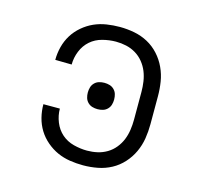

<svg xmlns="http://www.w3.org/2000/svg" viewBox="-85 -631 770 732"><g transform="rotate(15 300.0 -265.0)"><path d="M302 8Q276 8 250 4Q224 0 200.5 -10.5Q177 -21 156.5 -38.5Q136 -56 122.5 -78Q109 -100 102.5 -125.5Q96 -151 96 -178H161Q161 -151 171.5 -125Q182 -99 202 -81.5Q222 -64 249 -57Q276 -50 302 -50Q323 -50 343 -54.5Q363 -59 380.5 -69.5Q398 -80 411 -96Q424 -112 431.5 -130.5Q439 -149 442 -169.5Q445 -190 445 -210V-320Q445 -340 442 -360.5Q439 -381 431.5 -399.5Q424 -418 411 -434Q398 -450 380.5 -460.5Q363 -471 343 -475.5Q323 -480 302 -480Q276 -480 249 -473Q222 -466 202 -448.5Q182 -431 171.5 -405Q161 -379 161 -352L96 -353Q96 -379 102.5 -404.5Q109 -430 122.5 -452Q136 -474 156.5 -491.5Q177 -509 200.5 -519.5Q224 -530 250 -534Q276 -538 302 -538Q331 -538 359.5 -532.5Q388 -527 413 -513.5Q438 -500 457.5 -478.5Q477 -457 489 -431Q501 -405 505.5 -377Q510 -349 510 -320V-210Q510 -181 505.5 -153Q501 -125 489 -99Q477 -73 457.5 -51.5Q438 -30 413 -16.5Q388 -3 359.5 2.5Q331 8 302 8ZM300 -213Q289 -213 279 -216Q269 -219 261.5 -226.5Q254 -234 251 -244Q248 -254 248 -265Q248 -276 251 -286Q254 -296 261.5 -303.5Q269 -311 279 -314Q289 -317 300 -317Q311 -317 321 -314Q331 -311 338.5 -303.5Q346 -296 349 -286Q352 -276 352 -265Q352 -254 349 -244Q346 -234 338.5 -226.5Q331 -219 321 -216Q311 -213 300 -213Z"/></g></svg>

Font: Iosevka Slab Light Extended
Style: Regular
Weight: 300
Width: 7
Monospace: yes
Designer: Belleve Invis
Foundry: Belleve Invis
Version: Version 11.1.0; ttfautohint (v1.8.3)